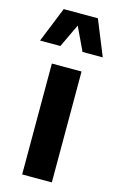

<svg xmlns="http://www.w3.org/2000/svg" viewBox="-132 -841 544 891"><g transform="rotate(15 140.5 -395.5)"><path d="M291.5 -621.6H194.3L141.1 -733.9L87.9 -621.6H-9.8L58.6 -791H222.7ZM70.8 -532.7H213.4V0H70.8Z"/></g></svg>

Font: Estedad-FD Bold
Style: Regular
Weight: 700
Designer: Amin Abedi
Version: Version 7.3